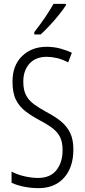

<svg xmlns="http://www.w3.org/2000/svg" viewBox="-20 -967 441 997"><path d="M361 -191Q361 -98 312.5 -44Q264 10 180 10Q144 10 107 3Q70 -4 40 -18V-76Q70 -60 107.5 -51.5Q145 -43 178 -43Q241 -43 273 -83.5Q305 -124 305 -187Q305 -228 292.5 -254Q280 -280 253.5 -300.5Q227 -321 185 -343Q144 -365 112.5 -389Q81 -413 63 -448.5Q45 -484 45 -541Q44 -626 94 -675Q144 -724 222 -724Q260 -724 294.5 -714.5Q329 -705 353 -693L334 -643Q304 -659 275.5 -665.5Q247 -672 223 -672Q165 -672 133 -636.5Q101 -601 101 -543Q101 -500 115 -473Q129 -446 155.5 -426.5Q182 -407 220 -386Q266 -362 297 -336.5Q328 -311 344.5 -276.5Q361 -242 361 -191ZM322 -939Q307 -916 284 -887.5Q261 -859 236 -832.5Q211 -806 191 -788H158V-800Q189 -840 213 -875Q237 -910 258 -947H322Z"/></svg>

Font: Noto Sans Sinhala UI ExtraCondensed Light
Style: Regular
Weight: 300
Width: 2
Designer: Jelle Bosma - Monotype Design Team
Foundry: Monotype Imaging Inc.
Version: Version 2.006; ttfautohint (v1.8.4.7-5d5b)